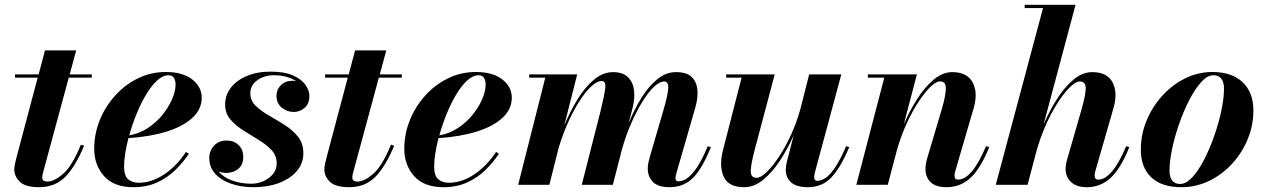

<svg xmlns="http://www.w3.org/2000/svg" viewBox="-20 -770 5272 800"><path d="M330.5 -163Q294.5 -76.5 252 -33.2Q209.5 10 143 10Q85.5 10 62.5 -12.8Q39.5 -35.5 39.5 -63.5Q39.5 -75 43.2 -91.2Q47 -107.5 51 -122.5L137 -446.5H42.5V-460H141L167.5 -560H297.5L270.5 -460H362.5V-446.5H266.5L160.5 -55Q159 -50 157.5 -43.2Q156 -36.5 156 -29.5Q156 -13.5 177.5 -13.5Q206 -13.5 243.2 -45.8Q280.5 -78 317 -167Z M497 -76Q497 -38 514 -23.2Q531 -8.5 558.5 -8.5Q611.5 -8.5 663.5 -43Q715.5 -77.5 755 -137L767 -129.5Q743.5 -94 711 -62Q678.5 -30 635 -10Q591.5 10 536 10Q454.5 10 413.5 -36.2Q372.5 -82.5 372.5 -150Q372.5 -211.5 395.5 -268.8Q418.5 -326 459.5 -371.5Q500.5 -417 554.5 -443.5Q608.5 -470 670.5 -470Q741.5 -470 781 -439Q820.5 -408 820.5 -363Q820.5 -315.5 782.5 -279.8Q744.5 -244 675.8 -222.2Q607 -200.5 515 -194.5Q506.5 -161 501.8 -130.8Q497 -100.5 497 -76ZM682.5 -456.5Q658.5 -456.5 634.5 -434.5Q610.5 -412.5 588.8 -376Q567 -339.5 549 -295.2Q531 -251 518.5 -206Q560 -213 595.2 -236Q630.5 -259 656.5 -291Q682.5 -323 697 -356.5Q711.5 -390 711.5 -418Q711.5 -433.5 705 -445Q698.5 -456.5 682.5 -456.5Z M1244 -132Q1244 -89 1216.5 -57Q1189 -25 1142.2 -7.5Q1095.5 10 1037.5 10Q984 10 942 -4.8Q900 -19.5 876 -46.8Q852 -74 852 -111.5Q852 -141.5 871.8 -163Q891.5 -184.5 924.5 -184.5Q954.5 -184.5 974 -165.8Q993.5 -147 993.5 -115.5Q993.5 -83 972.5 -66.2Q951.5 -49.5 923.5 -49.5Q905.5 -49.5 890.5 -56Q910.5 -31 947.2 -17.8Q984 -4.5 1027 -4.5Q1053.5 -4.5 1077.8 -15.2Q1102 -26 1117.5 -45Q1133 -64 1133 -89.5Q1133 -121.5 1111.2 -144.8Q1089.5 -168 1057.5 -187.2Q1025.5 -206.5 993.5 -226.8Q961.5 -247 939.8 -272.5Q918 -298 918 -334.5Q918 -373 941.5 -404Q965 -435 1007.8 -453.2Q1050.5 -471.5 1108.5 -471.5Q1165 -471.5 1200.2 -456Q1235.5 -440.5 1252.2 -417.2Q1269 -394 1269 -370.5Q1269 -337.5 1249 -320.5Q1229 -303.5 1204 -303.5Q1176 -303.5 1154 -321.5Q1132 -339.5 1132 -371.5Q1132 -397 1150.5 -415.2Q1169 -433.5 1199 -433.5Q1206.5 -433.5 1214 -432Q1197.5 -443 1173.8 -449.8Q1150 -456.5 1121 -456.5Q1080.5 -456.5 1051.8 -435.5Q1023 -414.5 1023 -382Q1023 -351 1045.2 -329.2Q1067.5 -307.5 1100.5 -288.8Q1133.5 -270 1166.2 -249.2Q1199 -228.5 1221.5 -200.5Q1244 -172.5 1244 -132Z M1622.5 -163Q1586.5 -76.5 1544 -33.2Q1501.5 10 1435 10Q1377.5 10 1354.5 -12.8Q1331.5 -35.5 1331.5 -63.5Q1331.5 -75 1335.2 -91.2Q1339 -107.5 1343 -122.5L1429 -446.5H1334.5V-460H1433L1459.5 -560H1589.5L1562.5 -460H1654.5V-446.5H1558.5L1452.5 -55Q1451 -50 1449.5 -43.2Q1448 -36.5 1448 -29.5Q1448 -13.5 1469.5 -13.5Q1498 -13.5 1535.2 -45.8Q1572.5 -78 1609 -167Z M1789 -76Q1789 -38 1806 -23.2Q1823 -8.5 1850.5 -8.5Q1903.5 -8.5 1955.5 -43Q2007.5 -77.5 2047 -137L2059 -129.5Q2035.5 -94 2003 -62Q1970.5 -30 1927 -10Q1883.5 10 1828 10Q1746.5 10 1705.5 -36.2Q1664.5 -82.5 1664.5 -150Q1664.5 -211.5 1687.5 -268.8Q1710.5 -326 1751.5 -371.5Q1792.5 -417 1846.5 -443.5Q1900.5 -470 1962.5 -470Q2033.5 -470 2073 -439Q2112.5 -408 2112.5 -363Q2112.5 -315.5 2074.5 -279.8Q2036.5 -244 1967.8 -222.2Q1899 -200.5 1807 -194.5Q1798.5 -161 1793.8 -130.8Q1789 -100.5 1789 -76ZM1974.5 -456.5Q1950.5 -456.5 1926.5 -434.5Q1902.5 -412.5 1880.8 -376Q1859 -339.5 1841 -295.2Q1823 -251 1810.5 -206Q1852 -213 1887.2 -236Q1922.5 -259 1948.5 -291Q1974.5 -323 1989 -356.5Q2003.5 -390 2003.5 -418Q2003.5 -433.5 1997 -445Q1990.5 -456.5 1974.5 -456.5Z M2533.5 0H2404L2482.5 -308Q2498 -372 2501.8 -402.2Q2505.5 -432.5 2486.5 -432.5Q2467.5 -432.5 2443 -409.5Q2418.5 -386.5 2393.2 -346.8Q2368 -307 2345.5 -256.5Q2323 -206 2307 -151L2269 0H2139L2252 -446.5H2185V-460H2385L2331 -247Q2355 -305 2386.2 -356Q2417.5 -407 2455 -438.2Q2492.5 -469.5 2534.5 -469.5Q2575 -469.5 2596.2 -448.8Q2617.5 -428 2621.8 -394Q2626 -360 2615.5 -319.5L2599.5 -256.5Q2622.5 -313.5 2652.5 -362Q2682.5 -410.5 2718.8 -440Q2755 -469.5 2797 -469.5Q2841.5 -469.5 2862.5 -448.8Q2883.5 -428 2886 -394Q2888.5 -360 2876.5 -319.5L2799 -51Q2797.5 -45.5 2796 -39Q2794.5 -32.5 2794.5 -27.5Q2794.5 -14.5 2808 -14.5Q2823.5 -14.5 2842.5 -27Q2861.5 -39.5 2883.2 -71.2Q2905 -103 2929 -161L2942 -157Q2905.5 -66.5 2866.8 -28.2Q2828 10 2770 10Q2722 10 2700.5 -12Q2679 -34 2679 -68Q2679 -79 2681.5 -91.8Q2684 -104.5 2687 -114.5L2743.5 -308Q2762 -371 2764.2 -400.8Q2766.5 -430.5 2747.5 -430.5Q2728 -430.5 2704.2 -407.8Q2680.5 -385 2656 -345.2Q2631.5 -305.5 2609.5 -255Q2587.5 -204.5 2572 -149.5Z M3208 -460 3124.5 -145.5Q3109 -87 3108.2 -58Q3107.5 -29 3132.5 -29Q3148.5 -29 3172.5 -51.2Q3196.5 -73.5 3223.2 -113Q3250 -152.5 3274 -204Q3298 -255.5 3314.5 -314L3351.5 -460H3485.5L3374.5 -48Q3372.5 -39.5 3372.5 -31Q3372.5 -16.5 3386 -16.5Q3402 -16.5 3420.2 -28.8Q3438.5 -41 3459.8 -72.5Q3481 -104 3505.5 -161L3518.5 -157Q3483 -72 3444.2 -31Q3405.5 10 3347 10Q3298.5 10 3276.2 -10.2Q3254 -30.5 3254 -61.5Q3254 -78.5 3259 -97.5L3287 -206.5Q3262.5 -150.5 3230 -101Q3197.5 -51.5 3159.8 -20.8Q3122 10 3081.5 10Q3015.5 10 2995.8 -33Q2976 -76 2991.5 -141L3070 -446.5H3005.5V-460Z M3664.5 -446.5H3596V-460H3800.5L3745.5 -251Q3769.5 -307.5 3801.2 -357.2Q3833 -407 3870.2 -438.2Q3907.5 -469.5 3947.5 -469.5Q4010 -469.5 4032.8 -426.5Q4055.5 -383.5 4037 -319.5L3960.5 -57.5Q3957 -47 3957 -38.5Q3957 -21.5 3971.5 -21.5Q4000 -21.5 4029.2 -55.5Q4058.5 -89.5 4088.5 -161L4102 -157Q4065 -66.5 4023 -28.2Q3981 10 3924 10Q3880 10 3858 -10.5Q3836 -31 3836 -67Q3836 -78 3838.5 -90.8Q3841 -103.5 3844 -113L3904 -314.5Q3921 -373 3921 -402Q3921 -431 3897 -431Q3881 -431 3857.8 -409Q3834.5 -387 3808.8 -348.2Q3783 -309.5 3759.2 -258.5Q3735.5 -207.5 3718.5 -149.5L3679 0H3548Z M4486.5 -314.5Q4504 -375.5 4503.8 -403Q4503.5 -430.5 4479.5 -430.5Q4458 -430.5 4425 -393.2Q4392 -356 4358.5 -292.5Q4325 -229 4301.5 -151L4261.5 0H4129L4326 -736.5H4249.5V-750H4461.5L4328 -250.5Q4352 -307 4383.8 -357Q4415.5 -407 4452.8 -438.2Q4490 -469.5 4531 -469.5Q4593.5 -469.5 4615.8 -426.5Q4638 -383.5 4619.5 -319.5L4544 -57.5Q4541 -47 4541 -39Q4541 -21.5 4556 -21.5Q4584 -21.5 4613.2 -55.5Q4642.5 -89.5 4672.5 -161L4685.5 -157Q4649 -66.5 4607 -28.2Q4565 10 4508 10Q4466 10 4443 -11.2Q4420 -32.5 4420 -66.5Q4420 -76.5 4422.5 -89.2Q4425 -102 4429 -114.5Z M4902 10Q4820.5 10 4777 -31Q4733.5 -72 4733.5 -147Q4733.5 -210 4757.5 -267.8Q4781.5 -325.5 4823 -371.2Q4864.5 -417 4918.2 -443.5Q4972 -470 5031.5 -470Q5112.5 -470 5157.5 -427.5Q5202.5 -385 5202.5 -310Q5202.5 -248 5179 -190.8Q5155.5 -133.5 5114.2 -88.2Q5073 -43 5018.5 -16.5Q4964 10 4902 10ZM4897.5 -3.5Q4922 -3.5 4947.8 -31.2Q4973.5 -59 4997 -104.5Q5020.5 -150 5039.2 -203.5Q5058 -257 5069 -309Q5080 -361 5080 -401.5Q5080 -427 5069.2 -441.8Q5058.5 -456.5 5035.5 -456.5Q5011 -456.5 4985.5 -428.5Q4960 -400.5 4936.2 -355Q4912.5 -309.5 4893.8 -256Q4875 -202.5 4864 -150.5Q4853 -98.5 4853 -58.5Q4853 -33 4863.8 -18.2Q4874.5 -3.5 4897.5 -3.5Z"/></svg>

Font: Bodoni* 16pt
Style: Bold Italic
Weight: 700
Italic angle: -13°
Version: Version 2.3